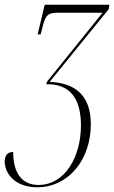

<svg xmlns="http://www.w3.org/2000/svg" viewBox="-72 -556 485 816"><path d="M86 240C217 240 314 125 314 -28C314 -159 238 -204 139 -208L390 -517L393 -536H118L88 -410H101L105 -426C122 -499 130 -502 188 -502H364L127 -208L125 -198H131C222 -198 272 -141 272 -23C272 112 203 230 92 230C14 230 -16 170 -16 90C-39 90 -52 103 -52 131C-52 181 -8 240 86 240Z"/></svg>

Font: Noto Serif Display ExtraCondensed ExtraLight
Style: Italic
Weight: 200
Width: 2
Italic angle: -12°
Designer: Monotype Design Team
Foundry: Monotype Imaging Inc.
Version: Version 2.009